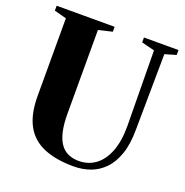

<svg xmlns="http://www.w3.org/2000/svg" viewBox="-133 -864 957 993"><g transform="rotate(20 345.0 -367.5)"><path d="M378.5 8Q280 8 213 -20Q146 -48 112.2 -109.8Q78.5 -171.5 78.5 -271.5V-698L11.5 -716V-743H330.5V-716L255 -698V-239Q255 -180.5 264.2 -140.2Q273.5 -100 291.2 -75Q309 -50 334.8 -38.8Q360.5 -27.5 393 -27.5Q444 -27.5 483.2 -55.8Q522.5 -84 545.2 -140.5Q568 -197 568 -281.5L563.5 -698L492 -716V-743H682V-716L620.5 -698L616 -283.5Q616 -202.5 596.8 -146.5Q577.5 -90.5 544.2 -56.5Q511 -22.5 468.2 -7.2Q425.5 8 378.5 8Z"/></g></svg>

Font: Merriweather 120pt ExtraBold
Style: Regular
Weight: 800
Version: Version 2.100